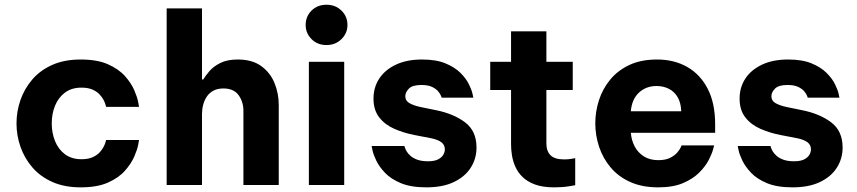

<svg xmlns="http://www.w3.org/2000/svg" viewBox="-20 -796 3685 826"><path d="M327 10Q257.2 10 205.2 -13.2Q153.2 -36.4 119.2 -75.9Q85.2 -115.4 68.1 -164.4Q51 -213.4 51 -265Q51 -316.6 67.9 -365.4Q84.8 -414.2 118.8 -453.9Q152.8 -493.6 204.8 -516.8Q256.8 -540 327 -540Q398.2 -540 444.4 -519.5Q490.6 -499 517.6 -468.7Q544.6 -438.4 557.7 -407.8Q570.8 -377.2 574.5 -356.7Q578.2 -336.2 578.2 -336.2H436.4Q436.4 -336.2 434.3 -344.5Q432.2 -352.8 426 -365.2Q419.8 -377.6 408.2 -390Q396.6 -402.4 377.6 -410.7Q358.6 -419 330.6 -419Q288.2 -419 259.7 -397.8Q231.2 -376.6 216.9 -341.6Q202.6 -306.6 202.6 -265Q202.6 -224 216.9 -188.7Q231.2 -153.4 259.7 -132.2Q288.2 -111 330.6 -111Q358.6 -111 377.6 -119.3Q396.6 -127.6 408.2 -140Q419.8 -152.4 426 -164.8Q432.2 -177.2 434.3 -185.5Q436.4 -193.8 436.4 -193.8H578.2Q578.2 -193.8 574.5 -173.3Q570.8 -152.8 557.7 -122.5Q544.6 -92.2 517.6 -61.6Q490.6 -31 444.4 -10.5Q398.2 10 327 10Z M849 0H697V-760H849V-454.2H854.4Q863.8 -469.8 880.9 -489.9Q898 -510 927.8 -525Q957.6 -540 1002.8 -540Q1065 -540 1103.9 -511.7Q1142.8 -483.4 1161 -438.7Q1179.2 -394 1179.2 -344.6V0H1027.2V-319.4Q1027.2 -358 1006.4 -386.7Q985.6 -415.4 941 -415.4Q916 -415.4 898.3 -406Q880.6 -396.6 869.9 -380.7Q859.2 -364.8 854.1 -345.3Q849 -325.8 849 -305Z M1460.8 0H1308.8V-530H1460.8ZM1384.6 -602.2Q1345.6 -602.2 1320.3 -627.7Q1295 -653.2 1295 -688.4Q1295 -725.2 1320.3 -750.4Q1345.6 -775.6 1384.6 -775.6Q1423.2 -775.6 1449 -750.4Q1474.8 -725.2 1474.8 -688.4Q1474.8 -653.2 1449 -627.7Q1423.2 -602.2 1384.6 -602.2Z M1814.4 10Q1748 10 1704.9 -7.9Q1661.8 -25.8 1636.4 -52.5Q1611 -79.2 1598.5 -105.6Q1586 -132 1582.4 -149.9Q1578.8 -167.8 1578.8 -167.8H1719.8Q1719.8 -167.8 1721.8 -161.2Q1723.8 -154.6 1729.4 -144.9Q1735 -135.2 1746.2 -125.3Q1757.4 -115.4 1775.8 -108.8Q1794.2 -102.2 1821.2 -102.2Q1849 -102.2 1864.7 -110.3Q1880.4 -118.4 1887.1 -130.2Q1893.8 -142 1893.8 -153.2Q1893.8 -172.6 1879 -183.9Q1864.2 -195.2 1835.2 -201.2L1762.6 -215.2Q1717.2 -224 1676.8 -241.6Q1636.4 -259.2 1611.6 -290.8Q1586.8 -322.4 1586.8 -371.8Q1586.8 -420.2 1611.6 -458Q1636.4 -495.8 1683.3 -517.9Q1730.2 -540 1795.4 -540Q1856.4 -540 1896.6 -523.3Q1936.8 -506.6 1961 -482.4Q1985.2 -458.2 1997.2 -433.7Q2009.2 -409.2 2012.8 -392.5Q2016.4 -375.8 2016.4 -375.8H1880Q1880 -375.8 1877 -384Q1874 -392.2 1865 -403.1Q1856 -414 1838.6 -422.2Q1821.2 -430.4 1792.8 -430.4Q1754.4 -430.4 1739 -414.7Q1723.6 -399 1723.6 -382Q1723.6 -362.4 1741.4 -352.3Q1759.2 -342.2 1787.4 -336L1855.6 -322Q1932 -306.6 1981 -269.5Q2030 -232.4 2030 -161.4Q2030 -113.2 2004.9 -74.2Q1979.8 -35.2 1932 -12.6Q1884.2 10 1814.4 10Z M2364.6 10Q2315.4 10 2282.2 -2.1Q2249 -14.2 2228.4 -34.3Q2207.8 -54.4 2197 -79Q2186.2 -103.6 2182.4 -128.3Q2178.6 -153 2178.6 -174.6V-661.2H2330.6V-178.8Q2330.6 -146 2348.4 -128.1Q2366.2 -110.2 2407 -110.2Q2425.4 -110.2 2440 -112.9Q2454.6 -115.6 2454.6 -115.6V0.8Q2454.6 0.8 2427.7 5.4Q2400.8 10 2364.6 10ZM2444 -408.8H2089V-530H2444Z M2811.8 10Q2742 10 2690.9 -13.2Q2639.8 -36.4 2606.6 -76.1Q2573.4 -115.8 2557.2 -164.9Q2541 -214 2541 -265.6Q2541 -315.6 2556.7 -364.6Q2572.4 -413.6 2605 -453.3Q2637.6 -493 2687.7 -516.5Q2737.8 -540 2806.6 -540Q2880.6 -540 2936.8 -507.8Q2993 -475.6 3024.8 -413.7Q3056.6 -351.8 3056.6 -261.6V-224.6H2694Q2696.4 -192.8 2710.4 -166.1Q2724.4 -139.4 2750 -123.2Q2775.6 -107 2811.8 -107Q2842.6 -107 2862.1 -116.6Q2881.6 -126.2 2892.7 -138.8Q2903.8 -151.4 2908.1 -161Q2912.4 -170.6 2912.4 -170.6H3052.4Q3052.4 -170.6 3047.4 -152.2Q3042.4 -133.8 3028.8 -107.3Q3015.2 -80.8 2988.4 -53.8Q2961.6 -26.8 2918.7 -8.4Q2875.8 10 2811.8 10ZM2693.8 -317.2H2910.8Q2909.4 -354.2 2895.1 -378.3Q2880.8 -402.4 2857 -414.2Q2833.2 -426 2804.2 -426Q2759.8 -426 2729.1 -397.8Q2698.4 -369.6 2693.8 -317.2Z M3389.4 10Q3323 10 3279.9 -7.9Q3236.8 -25.8 3211.4 -52.5Q3186 -79.2 3173.5 -105.6Q3161 -132 3157.4 -149.9Q3153.8 -167.8 3153.8 -167.8H3294.8Q3294.8 -167.8 3296.8 -161.2Q3298.8 -154.6 3304.4 -144.9Q3310 -135.2 3321.2 -125.3Q3332.4 -115.4 3350.8 -108.8Q3369.2 -102.2 3396.2 -102.2Q3424 -102.2 3439.7 -110.3Q3455.4 -118.4 3462.1 -130.2Q3468.8 -142 3468.8 -153.2Q3468.8 -172.6 3454 -183.9Q3439.2 -195.2 3410.2 -201.2L3337.6 -215.2Q3292.2 -224 3251.8 -241.6Q3211.4 -259.2 3186.6 -290.8Q3161.8 -322.4 3161.8 -371.8Q3161.8 -420.2 3186.6 -458Q3211.4 -495.8 3258.3 -517.9Q3305.2 -540 3370.4 -540Q3431.4 -540 3471.6 -523.3Q3511.8 -506.6 3536 -482.4Q3560.2 -458.2 3572.2 -433.7Q3584.2 -409.2 3587.8 -392.5Q3591.4 -375.8 3591.4 -375.8H3455Q3455 -375.8 3452 -384Q3449 -392.2 3440 -403.1Q3431 -414 3413.6 -422.2Q3396.2 -430.4 3367.8 -430.4Q3329.4 -430.4 3314 -414.7Q3298.6 -399 3298.6 -382Q3298.6 -362.4 3316.4 -352.3Q3334.2 -342.2 3362.4 -336L3430.6 -322Q3507 -306.6 3556 -269.5Q3605 -232.4 3605 -161.4Q3605 -113.2 3579.9 -74.2Q3554.8 -35.2 3507 -12.6Q3459.2 10 3389.4 10Z"/></svg>

Font: Be Vietnam Pro Variable Thin
Style: Regular
Weight: 100
Designer: Lam Bao, Tony Le, Vietanh Nguyen
Foundry: Yellow Type Foundry
Version: Version 1.002